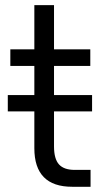

<svg xmlns="http://www.w3.org/2000/svg" viewBox="-20 -714 396 734"><path d="M19.5 -461.9V-525.4H111.3V-694.3H186.5V-525.4H325.2V-461.9H186.5V-350.6H332V-288.1H186.5V-154.3Q186.5 -106.4 205.6 -85.4Q224.6 -64.5 265.6 -64.5H326.2V0H255.9Q111.3 0 111.3 -147.5V-288.1H9.8V-350.6H111.3V-461.9Z"/></svg>

Font: Batunionen A1
Style: Regular
Weight: 400
Designer: HanYang I&C Co.,Ltd.
Foundry: HanYang I&C Co.,Ltd.
Version: Version 2.50; ttfautohint (v1.6)